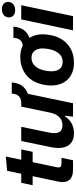

<svg xmlns="http://www.w3.org/2000/svg" viewBox="581 -1357 786 1988"><g transform="rotate(-90 974.0 -363.0)"><path d="M212 0Q134 0 103.5 -40Q73 -80 87 -149L144 -418H50L75 -536H169L199 -682L347 -696L314 -536H421L396 -418H289L236 -166Q231 -137 242.5 -128Q254 -119 281 -119H334L309 0Z M589 10Q528 10 490.5 -18Q453 -46 441 -100Q429 -154 445 -231L508 -536H655L595 -246Q586 -203 591 -172Q596 -141 616 -125Q636 -109 672 -109Q704 -109 730 -123.5Q756 -138 774 -165.5Q792 -193 800 -229L864 -536H1011L899 0H760L770 -84H763Q731 -34 685.5 -12Q640 10 589 10ZM866 -453 882 -536Q920 -534 945 -543.5Q970 -553 983.5 -576Q997 -599 998 -634H1114Q1110 -571 1080.5 -529Q1051 -487 997 -467.5Q943 -448 866 -453Z M1317 10Q1259 10 1212 -10Q1165 -30 1134 -67.5Q1103 -105 1090.5 -157.5Q1078 -210 1086 -275Q1096 -356 1133 -417Q1170 -478 1233 -512Q1296 -546 1379 -546Q1438 -546 1484.5 -526.5Q1531 -507 1562 -469.5Q1593 -432 1605.5 -380Q1618 -328 1609 -263Q1600 -181 1562.5 -119.5Q1525 -58 1463 -24Q1401 10 1317 10ZM1326 -107Q1369 -107 1399 -132Q1429 -157 1446 -201.5Q1463 -246 1466 -305Q1468 -335 1461.5 -358.5Q1455 -382 1442.5 -397.5Q1430 -413 1412 -421.5Q1394 -430 1370 -430Q1328 -430 1297.5 -405Q1267 -380 1250 -335.5Q1233 -291 1230 -232Q1229 -201 1235 -178Q1241 -155 1253.5 -139Q1266 -123 1284.5 -115Q1303 -107 1326 -107ZM1444 -436 1460 -519Q1498 -517 1523 -526.5Q1548 -536 1561.5 -559Q1575 -582 1576 -617H1692Q1688 -554 1658.5 -512Q1629 -470 1575 -450.5Q1521 -431 1444 -436Z M1654 0 1767 -536H1914L1801 0ZM1863 -599Q1827 -599 1807.5 -617Q1788 -635 1788 -664Q1788 -696 1811 -716Q1834 -736 1873 -736Q1909 -736 1928.5 -718Q1948 -700 1948 -671Q1948 -639 1924.5 -619Q1901 -599 1863 -599Z"/></g></svg>

Font: Mona Sans ExtraLight
Style: Bold Italic
Weight: 700
Italic angle: -11.6951°
Version: Version 2.000